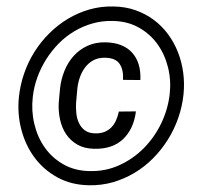

<svg xmlns="http://www.w3.org/2000/svg" viewBox="-20 -558 627 589"><path d="M397 -216.3Q390.1 -162.1 357.4 -131.1Q324.7 -100.1 268.6 -101.6Q238.8 -102.1 217.5 -114.3Q196.3 -126.5 183.1 -146Q169.9 -165.5 164.3 -190.9Q158.7 -216.3 160.2 -243.2L164.1 -285.6Q167 -314 177.5 -340.1Q188 -366.2 205.6 -386Q223.1 -405.8 247.8 -417.2Q272.5 -428.7 303.2 -428.2Q357.4 -427.2 385.3 -396.5Q413.1 -365.7 410.6 -312.5L357.4 -313Q359.4 -343.8 346.7 -362.3Q334 -380.9 300.3 -380.9Q280.3 -380.9 265.6 -372.6Q251 -364.3 241 -351.1Q231 -337.9 225.1 -321Q219.2 -304.2 217.3 -286.6L213.4 -242.7Q212.4 -227.1 214.1 -210.7Q215.8 -194.3 222.2 -180.7Q228.5 -167 240.2 -158.2Q252 -149.4 271 -148.9Q288.1 -148.4 300.3 -153.3Q312.5 -158.2 321.3 -167Q330.1 -175.8 335.7 -188.2Q341.3 -200.7 344.7 -215.8ZM80.6 -260.7Q75.7 -218.8 85.2 -178.2Q94.7 -137.7 116.9 -106Q139.2 -74.2 173.8 -54.2Q208.5 -34.2 253.9 -33.2Q302.7 -31.7 345.5 -51Q388.2 -70.3 420.9 -103.3Q453.6 -136.2 474.4 -179.2Q495.1 -222.2 500.5 -268.6Q505.4 -310.5 495.6 -350.6Q485.8 -390.6 463.4 -422.1Q440.9 -453.6 406.5 -473.1Q372.1 -492.7 326.7 -493.7Q294.4 -494.6 264.6 -486.3Q234.9 -478 208.5 -462.4Q182.1 -446.8 160.4 -424.8Q138.7 -402.8 122.1 -376.7Q105.5 -350.6 94.7 -321Q84 -291.5 80.6 -260.7ZM38.1 -261.2Q42 -297.9 54.2 -333Q66.4 -368.2 85.9 -399.2Q105.5 -430.2 131.6 -456.1Q157.7 -481.9 188.7 -500.5Q219.7 -519 254.9 -529.1Q290 -539.1 328.6 -538.1Q364.7 -537.6 395.8 -526.6Q426.8 -515.6 451.7 -497.1Q476.6 -478.5 495.4 -453.1Q514.2 -427.7 525.9 -397.9Q537.6 -368.2 542 -335.2Q546.4 -302.2 543 -268.6Q539.1 -231.4 526.9 -196.3Q514.6 -161.1 495.1 -129.9Q475.6 -98.6 449.7 -72.5Q423.8 -46.4 392.8 -27.8Q361.8 -9.3 326.4 1Q291 11.2 252.4 10.3Q197.8 9.3 155.5 -14.2Q113.3 -37.6 85.4 -75.4Q57.6 -113.3 45.2 -161.6Q32.7 -210 38.1 -261.2Z"/></svg>

Font: Roboto Mono
Style: Italic
Weight: 400
Designer: Google
Version: Version 2.000985; 2015; ttfautohint (v1.3)